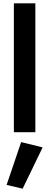

<svg xmlns="http://www.w3.org/2000/svg" viewBox="-20 -800 298 1162"><path d="M64 -780H194V0H64ZM108 60 238 92 117 342 20 319Z"/></svg>

Font: Jost* Semi
Style: Regular
Weight: 600
Version: Version 3.7